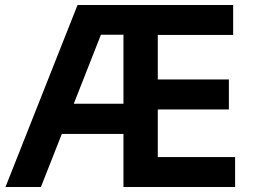

<svg xmlns="http://www.w3.org/2000/svg" viewBox="-20 -750 1019 770"><path d="M144 0H2L291 -730H915V-609.9H612.8V-431.2H897.9V-311H612.8V-120.1H922.9V0H475.1V-212.9H228ZM275.9 -334H475.1V-610.8H384.8Z"/></svg>

Font: Sora SemiBold
Style: Regular
Weight: 600
Designer: Jonathan Barnbrook, Julián Moncada
Foundry: Barnbrook Fonts
Version: Version 2.000